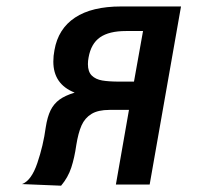

<svg xmlns="http://www.w3.org/2000/svg" viewBox="-20 -571 640 594"><path d="M121.5 -177Q126.5 -209.5 136.5 -229.8Q146.5 -250 164 -262.8Q181.5 -275.5 211 -284.5Q145 -310.5 145 -380.5Q145 -398.5 148.5 -416Q160 -482 212 -516.5Q264 -551 354.5 -551H540L443 0H338.5L379 -231H318.5Q283.5 -231 263 -218.5Q242.5 -206 232.2 -182.8Q222 -159.5 216 -122Q210.5 -83 200.5 -52.5Q190.5 -22 169 3.5L48 -1.5Q77 -12 95.5 -66.5Q114 -121 121.5 -177ZM394.5 -318.5 422.5 -475H369.5Q317.5 -475 289.5 -455.5Q261.5 -436 254 -393Q252 -383 252 -372.5Q252 -349 264 -337.2Q276 -325.5 296.2 -322Q316.5 -318.5 350 -318.5Z"/></svg>

Font: JuliaMono SemiBoldItalic
Style: Regular
Weight: 600
Italic angle: -9°
Monospace: yes
Designer: cormullion
Foundry: corm
Version: Version 0.049; ttfautohint (v1.8.4)